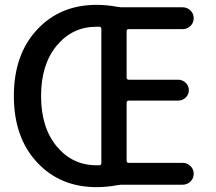

<svg xmlns="http://www.w3.org/2000/svg" viewBox="-20 -760 889 790"><path d="M377 -650Q278 -650 213.5 -572.5Q149 -495 149 -365Q149 -235 213.5 -157.5Q278 -80 377 -80H388Q397 -80 397 -89V-641Q397 -650 388 -650ZM377 10Q227 10 132 -92.5Q37 -195 37 -365Q37 -535 132 -637.5Q227 -740 377 -740Q419 -740 462 -732Q474 -730 479 -730H731Q750 -730 763.5 -717Q777 -704 777 -685Q777 -666 763.5 -653Q750 -640 731 -640H510Q501 -640 501 -632V-441Q501 -432 510 -432H713Q731 -432 744 -419.5Q757 -407 757 -389Q757 -371 744 -358.5Q731 -346 713 -346H510Q501 -346 501 -337V-99Q501 -90 510 -90H731Q750 -90 763.5 -77Q777 -64 777 -45Q777 -26 763.5 -13Q750 0 731 0H479Q474 0 462 2Q419 10 377 10Z"/></svg>

Font: Rounded Mplus 1c Medium
Style: Regular
Weight: 500
Version: Version 1.059.20150529